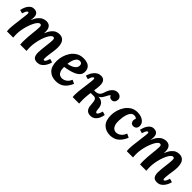

<svg xmlns="http://www.w3.org/2000/svg" viewBox="276 -1642 2784 2784"><g transform="rotate(45 1667.5 -250.0)"><path d="M721 11Q666 11 646.5 -19Q627 -49 627 -102Q627 -132 631 -169.5Q635 -207 639.5 -246Q644 -285 648 -319.5Q652 -354 652 -377Q652 -392 649.5 -401.5Q647 -411 641 -415Q635 -419 624 -419Q606 -419 587 -397.5Q568 -376 550.5 -339.5Q533 -303 519.5 -258Q506 -213 498 -166Q490 -119 490 -77Q490 -64 491 -41.5Q492 -19 493 0H364Q362 -21 361.5 -39.5Q361 -58 361 -67Q361 -110 364.5 -154.5Q368 -199 372.5 -241.5Q377 -284 380.5 -319Q384 -354 384 -377Q384 -400 377.5 -409.5Q371 -419 356 -419Q338 -419 318.5 -397Q299 -375 281 -337.5Q263 -300 248.5 -254.5Q234 -209 225.5 -161.5Q217 -114 217 -72Q217 -59 218 -35.5Q219 -12 220 0H92Q90 -21 89.5 -29.5Q89 -38 89 -48Q89 -68 91 -94.5Q93 -121 97 -152.5Q101 -184 105 -215Q108 -244 111.5 -271Q115 -298 118 -322Q121 -346 123 -364Q125 -382 125 -392Q125 -409 120.5 -413.5Q116 -418 111 -418Q100 -418 88 -401Q76 -384 63 -339L8 -355Q13 -376 22 -403Q31 -430 47 -454.5Q63 -479 86 -495Q109 -511 142 -511Q164 -511 183 -503Q202 -495 214 -475.5Q226 -456 226 -420Q226 -401 224 -389Q222 -377 220 -360H221Q245 -420 274.5 -453Q304 -486 335.5 -498.5Q367 -511 395 -511Q428 -511 449.5 -497.5Q471 -484 482 -458Q493 -432 493 -396Q493 -388 493 -379Q493 -370 491 -360H492Q516 -420 543.5 -453Q571 -486 601 -498.5Q631 -511 659 -511Q702 -511 728.5 -492Q755 -473 767.5 -438.5Q780 -404 780 -357Q780 -321 774 -277Q768 -233 761.5 -189Q755 -145 755 -108Q755 -92 760 -87Q765 -82 770 -82Q781 -82 793 -99Q805 -116 818 -161L873 -145Q869 -124 857 -97Q845 -70 826.5 -45.5Q808 -21 781.5 -5Q755 11 721 11Z M1158 -511Q1202 -511 1236 -498Q1270 -485 1289 -457Q1308 -429 1308 -385Q1308 -344 1283.5 -315.5Q1259 -287 1219.5 -269Q1180 -251 1133 -239.5Q1086 -228 1042 -222Q1042 -165 1055.5 -134.5Q1069 -104 1090 -92.5Q1111 -81 1132 -81Q1149 -81 1172.5 -87.5Q1196 -94 1220 -115Q1244 -136 1262 -177L1318 -150Q1290 -85 1255 -50Q1220 -15 1182 -2Q1144 11 1105 11Q1013 12 959 -42Q905 -96 905 -207Q905 -255 920 -308Q935 -361 965.5 -407Q996 -453 1044 -482Q1092 -511 1158 -511ZM1147 -445Q1113 -445 1092 -421Q1071 -397 1060 -360.5Q1049 -324 1045 -287Q1099 -297 1131 -314Q1163 -331 1177.5 -353Q1192 -375 1191 -399Q1190 -424 1176 -434.5Q1162 -445 1147 -445Z M1811 11Q1762 11 1736 -18.5Q1710 -48 1707 -109Q1704 -171 1691.5 -199Q1679 -227 1648 -227L1519 -226L1520 -289H1697V-269Q1756 -266 1786.5 -236Q1817 -206 1822 -147Q1825 -104 1832.5 -91Q1840 -78 1850 -79Q1860 -79 1871.5 -95Q1883 -111 1898 -161L1952 -145Q1948 -112 1932 -75.5Q1916 -39 1886 -14Q1856 11 1811 11ZM1440 0Q1438 -15 1437.5 -26.5Q1437 -38 1437 -48Q1437 -74 1440.5 -112Q1444 -150 1449.5 -192Q1455 -234 1460.5 -274.5Q1466 -315 1469.5 -346Q1473 -377 1473 -392Q1473 -406 1470 -412Q1467 -418 1459 -418Q1448 -418 1436 -401Q1424 -384 1411 -339L1356 -355Q1361 -376 1373 -403Q1385 -430 1404.5 -454.5Q1424 -479 1451.5 -495Q1479 -511 1515 -511Q1553 -511 1577.5 -486Q1602 -461 1602 -395Q1602 -375 1597.5 -339.5Q1593 -304 1586.5 -260Q1580 -216 1575 -168.5Q1570 -121 1570 -77Q1570 -55 1571 -34Q1572 -13 1573 0ZM1599 -251 1614 -289Q1650 -289 1676 -306Q1702 -323 1718 -375Q1738 -441 1773 -476Q1808 -511 1852 -511Q1887 -511 1910 -491.5Q1933 -472 1933 -439Q1933 -411 1916.5 -389.5Q1900 -368 1869 -368Q1849 -368 1833 -378.5Q1817 -389 1814 -409Q1800 -399 1792 -387.5Q1784 -376 1773 -352Q1751 -306 1725.5 -284Q1700 -262 1656 -262Z M2263 -511Q2309 -511 2345.5 -496Q2382 -481 2403.5 -454.5Q2425 -428 2425 -391Q2425 -361 2407.5 -342Q2390 -323 2361 -322Q2327 -321 2313 -342.5Q2299 -364 2299 -381Q2299 -390 2301.5 -401.5Q2304 -413 2309 -423Q2305 -432 2292 -438.5Q2279 -445 2261 -445Q2229 -445 2208.5 -423.5Q2188 -402 2176.5 -369Q2165 -336 2160 -299.5Q2155 -263 2154 -233Q2152 -179 2164 -146Q2176 -113 2196 -98Q2216 -83 2237 -81Q2256 -80 2280 -86.5Q2304 -93 2329 -115.5Q2354 -138 2374 -185L2431 -157Q2403 -92 2368 -55Q2333 -18 2294 -3.5Q2255 11 2213 11Q2125 10 2071 -43Q2017 -96 2017 -207Q2017 -255 2032 -308Q2047 -361 2077.5 -407Q2108 -453 2154 -482Q2200 -511 2263 -511Z M3178 11Q3123 11 3103.5 -19Q3084 -49 3084 -102Q3084 -132 3088 -169.5Q3092 -207 3096.5 -246Q3101 -285 3105 -319.5Q3109 -354 3109 -377Q3109 -392 3106.5 -401.5Q3104 -411 3098 -415Q3092 -419 3081 -419Q3063 -419 3044 -397.5Q3025 -376 3007.5 -339.5Q2990 -303 2976.5 -258Q2963 -213 2955 -166Q2947 -119 2947 -77Q2947 -64 2948 -41.5Q2949 -19 2950 0H2821Q2819 -21 2818.5 -39.5Q2818 -58 2818 -67Q2818 -110 2821.5 -154.5Q2825 -199 2829.5 -241.5Q2834 -284 2837.5 -319Q2841 -354 2841 -377Q2841 -400 2834.5 -409.5Q2828 -419 2813 -419Q2795 -419 2775.5 -397Q2756 -375 2738 -337.5Q2720 -300 2705.5 -254.5Q2691 -209 2682.5 -161.5Q2674 -114 2674 -72Q2674 -59 2675 -35.5Q2676 -12 2677 0H2549Q2547 -21 2546.5 -29.5Q2546 -38 2546 -48Q2546 -68 2548 -94.5Q2550 -121 2554 -152.5Q2558 -184 2562 -215Q2565 -244 2568.5 -271Q2572 -298 2575 -322Q2578 -346 2580 -364Q2582 -382 2582 -392Q2582 -409 2577.5 -413.5Q2573 -418 2568 -418Q2557 -418 2545 -401Q2533 -384 2520 -339L2465 -355Q2470 -376 2479 -403Q2488 -430 2504 -454.5Q2520 -479 2543 -495Q2566 -511 2599 -511Q2621 -511 2640 -503Q2659 -495 2671 -475.5Q2683 -456 2683 -420Q2683 -401 2681 -389Q2679 -377 2677 -360H2678Q2702 -420 2731.5 -453Q2761 -486 2792.5 -498.5Q2824 -511 2852 -511Q2885 -511 2906.5 -497.5Q2928 -484 2939 -458Q2950 -432 2950 -396Q2950 -388 2950 -379Q2950 -370 2948 -360H2949Q2973 -420 3000.5 -453Q3028 -486 3058 -498.5Q3088 -511 3116 -511Q3159 -511 3185.5 -492Q3212 -473 3224.5 -438.5Q3237 -404 3237 -357Q3237 -321 3231 -277Q3225 -233 3218.5 -189Q3212 -145 3212 -108Q3212 -92 3217 -87Q3222 -82 3227 -82Q3238 -82 3250 -99Q3262 -116 3275 -161L3330 -145Q3326 -124 3314 -97Q3302 -70 3283.5 -45.5Q3265 -21 3238.5 -5Q3212 11 3178 11Z"/></g></svg>

Font: Lora
Style: Bold Italic
Weight: 700
Italic angle: -3°
Designer: Olga Karpushina, Alexei Vanyashin (Cyrillic)
Foundry: Cyreal
Version: Version 3.004